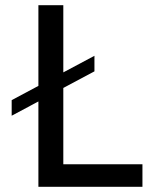

<svg xmlns="http://www.w3.org/2000/svg" viewBox="-20 -720 592 740"><path d="M224 -87H529V0H128V-329L25 -274V-334L128 -389V-700H224V-441L344 -505V-445L224 -381Z"/></svg>

Font: Gontserrat
Style: Regular
Weight: 400
Designer: Julieta Ulanovsky
Foundry: Julieta Ulanovsky
Version: Version 6.001